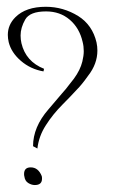

<svg xmlns="http://www.w3.org/2000/svg" viewBox="-20 -532 340 552"><path d="M41.7 -407.5Q54.2 -355 106.7 -334.2L105 -326.7Q67.5 -333.3 40 -357.1Q12.5 -380.8 5 -410.8Q2.5 -421.7 2.5 -431.7Q2.5 -460.8 24.2 -482.5Q54.2 -512.5 111.7 -512.5Q161.7 -512.5 205 -485.8Q245.8 -460 257.5 -410Q260 -398.3 260 -386.7Q260 -348.3 233.3 -314.2Q215 -288.3 200.8 -274.2Q182.5 -254.2 160 -231.7Q131.7 -203.3 111.7 -171.7Q91.7 -140.8 87.5 -105L75 -111.7Q75 -166.7 119.2 -217.5L157.5 -262.5Q171.7 -278.3 177.5 -286.7Q185 -296.7 192.5 -305.8Q210.8 -330.8 216.7 -355Q220.8 -371.7 220.8 -385Q220.8 -399.2 217.5 -411.7Q208.3 -451.7 180.4 -475.4Q152.5 -499.2 112.5 -499.2Q65.8 -499.2 52.5 -475.8Q39.2 -452.5 39.2 -430Q39.2 -418.3 41.7 -407.5ZM80 0Q70.8 0 61.3 -5.8Q51.7 -11.7 50 -25Q49.2 -27.5 49.2 -31.7Q49.2 -50.8 68.3 -50.8Q90 -50.8 100 -25.8Q100.8 -23.3 100.8 -18.3Q100.8 0 80 0Z"/></svg>

Font: Sirivennela
Style: Regular
Weight: 400
Designer: Appaji Ambarisha Darbha
Foundry: Appaji Ambarisha Darbha
Version: Version 1.00; ttfautohint (v1.8.4.7-5d5b)